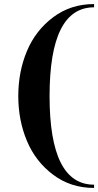

<svg xmlns="http://www.w3.org/2000/svg" viewBox="-20 -720 483 945"><path d="M224 -247Q224 189 443 189V205Q328 205 241.5 140Q155 75 112.5 -26.5Q70 -128 70 -247Q70 -367 112.5 -468.5Q155 -570 241.5 -635Q328 -700 443 -700V-684Q224 -684 224 -247Z"/></svg>

Font: Elsie Swash Caps Black
Style: Regular
Weight: 900
Designer: Alejandro Inler
Foundry: Alejandro Inler
Version: 1.001